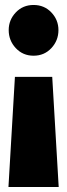

<svg xmlns="http://www.w3.org/2000/svg" viewBox="-20 -537 270 772"><path d="M215 -416Q215 -374 186.5 -343.5Q158 -313 115 -313Q72 -313 43.5 -343.5Q15 -374 15 -416Q15 -457 43.5 -487Q72 -517 115 -517Q158 -517 186.5 -487Q215 -457 215 -416ZM190 -228 216 215H14L40 -228Z"/></svg>

Font: Fira Sans Condensed Black
Style: Regular
Weight: 900
Width: 3
Designer: Carrois Corporate & Edenspiekermann AG
Foundry: Carrois Corporate GbR & Edenspiekermann AG
Version: Version 4.203